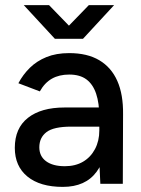

<svg xmlns="http://www.w3.org/2000/svg" viewBox="-20 -720 554 752"><path d="M373 0 369 -87V-261Q369 -316 356.5 -353Q344 -390 318.5 -409Q293 -428 251 -428Q212 -428 183.5 -412Q155 -396 136 -362L52 -394Q70 -428 97 -454.5Q124 -481 162 -496.5Q200 -512 251 -512Q322 -512 369 -484Q416 -456 439.5 -403Q463 -350 462 -272L461 0ZM226 12Q137 12 87.5 -28.5Q38 -69 38 -141Q38 -218 89.5 -258.5Q141 -299 233 -299H372V-224H259Q190 -224 162 -202.5Q134 -181 134 -143Q134 -108 160.5 -88.5Q187 -69 234 -69Q275 -69 305 -86.5Q335 -104 352 -136Q369 -168 369 -209H402Q402 -107 358.5 -47.5Q315 12 226 12ZM202 -568V-570L328 -700H427L305 -568ZM195 -568 73 -700H172L298 -570V-568Z"/></svg>

Font: Figtree Light Medium
Style: Regular
Weight: 500
Version: Version 2.001;gftools[0.9.30]